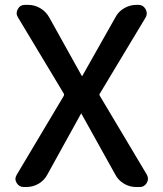

<svg xmlns="http://www.w3.org/2000/svg" viewBox="-20 -750 654 770"><path d="M75.2 0Q56.6 0 46.9 -16.1Q37.1 -32.2 46.9 -48.8L234.4 -363.3Q239.3 -370.1 234.4 -377L51.8 -680.7Q42 -696.3 51.3 -713.4Q60.5 -730.5 80.1 -730.5H92.8Q119.1 -730.5 142.1 -716.8Q165 -703.1 177.7 -679.7L307.6 -446.3Q307.6 -445.3 309.6 -445.3Q310.5 -445.3 310.5 -446.3L442.4 -679.7Q454.1 -703.1 477.5 -716.8Q501 -730.5 527.3 -730.5H536.1Q553.7 -730.5 563.5 -713.9Q573.2 -697.3 564.5 -680.7L381.8 -377Q376 -370.1 381.8 -363.3L569.3 -48.8Q578.1 -32.2 568.4 -16.1Q558.6 0 541 0H526.4Q499 0 476.6 -13.7Q454.1 -27.3 442.4 -49.8L306.6 -293.9Q306.6 -294.9 305.7 -294.9Q304.7 -294.9 304.7 -293.9L169.9 -49.8Q157.2 -26.4 134.8 -13.2Q112.3 0 85.9 0Z"/></svg>

Font: Rounded Mgen+ 2p medium
Style: Regular
Weight: 500
Designer: [Source Han Sans]
Ryoko NISHIZUKA  (kana & ideographs); Paul D. Hunt (Latin, Greek & Cyrillic); Wenlong ZHANG  (bopomofo
Version: Version 1.059.20150602